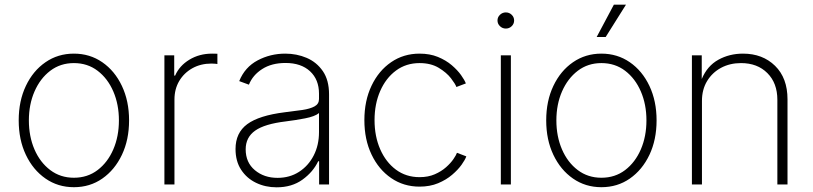

<svg xmlns="http://www.w3.org/2000/svg" viewBox="-20 -780 3440 812"><path d="M292.5 11.7Q225.1 11.7 172.4 -24.9Q119.6 -61.5 89.4 -125.2Q59.1 -189 59.1 -271Q59.1 -353 89.4 -416.7Q119.6 -480.5 172.4 -516.8Q225.1 -553.2 292.5 -553.2Q359.9 -553.2 412.6 -516.8Q465.3 -480.5 495.6 -416.5Q525.9 -352.5 525.9 -271Q525.9 -189 495.6 -125.2Q465.3 -61.5 412.8 -24.9Q360.4 11.7 292.5 11.7ZM292.5 -28.3Q350.1 -28.3 392.8 -60.8Q435.5 -93.3 459.2 -148.2Q482.9 -203.1 482.9 -271Q482.9 -338.4 459.2 -393.3Q435.5 -448.2 392.8 -480.7Q350.1 -513.2 292.5 -513.2Q235.4 -513.2 192.6 -480.7Q149.9 -448.2 126 -393.3Q102.1 -338.4 102.1 -271Q102.1 -203.1 125.7 -148.2Q149.4 -93.3 192.4 -60.8Q235.4 -28.3 292.5 -28.3Z M675.3 0V-545.9H716.8V-460.4H720.7Q738.8 -502 781 -527.6Q823.2 -553.2 877 -553.2Q882.8 -553.2 888.4 -553Q894 -552.7 899.4 -552.7V-509.3Q896 -509.8 889.4 -510.5Q882.8 -511.2 874.5 -511.2Q829.1 -511.2 793.7 -491.5Q758.3 -471.7 738 -437.5Q717.8 -403.3 717.8 -358.9V0Z M1149.9 12.2Q1102.5 12.2 1063 -6.8Q1023.4 -25.9 999.8 -62Q976.1 -98.1 976.1 -149.9Q976.1 -218.3 1025.6 -254.9Q1075.2 -291.5 1184.1 -305.2Q1226.1 -310.1 1258.8 -314.9Q1291.5 -319.8 1310.3 -330.1Q1329.1 -340.3 1329.1 -361.3V-383.8Q1329.1 -443.4 1291.3 -478.5Q1253.4 -513.7 1187.5 -513.7Q1128.9 -513.7 1088.9 -488Q1048.8 -462.4 1032.7 -421.9L991.7 -437Q1015.6 -496.1 1069.6 -524.7Q1123.5 -553.2 1186.5 -553.2Q1234.9 -553.2 1277.1 -535.2Q1319.3 -517.1 1345.5 -479Q1371.6 -440.9 1371.6 -380.9V0H1329.6V-98.1H1325.7Q1304.2 -52.7 1259.3 -20.3Q1214.4 12.2 1149.9 12.2ZM1153.8 -27.8Q1205.1 -27.8 1244.6 -53.2Q1284.2 -78.6 1306.6 -122.3Q1329.1 -166 1329.1 -221.2V-301.8Q1312 -287.6 1270.5 -279.5Q1229 -271.5 1189 -266.6Q1099.1 -255.9 1059.1 -227.5Q1019 -199.2 1019 -148.4Q1019 -92.8 1057.9 -60.3Q1096.7 -27.8 1153.8 -27.8Z M1754.4 9.3Q1687 9.3 1634.3 -26.9Q1581.5 -63 1551.3 -126.5Q1521 -189.9 1521 -272Q1521 -354 1551.3 -417.5Q1581.5 -481 1634.3 -517.1Q1687 -553.2 1754.4 -553.2Q1797.9 -553.2 1831.8 -539.3Q1865.7 -525.4 1890.4 -504.4Q1915 -483.4 1929.9 -462.4Q1944.8 -441.4 1950.2 -427.2L1910.2 -412.1Q1905.8 -424.8 1887.2 -449Q1868.7 -473.1 1835.4 -493.2Q1802.2 -513.2 1754.4 -513.2Q1697.3 -513.2 1654.5 -481.4Q1611.8 -449.7 1587.9 -395Q1564 -340.3 1564 -272Q1564 -203.6 1587.9 -148.9Q1611.8 -94.2 1654.5 -62.5Q1697.3 -30.8 1754.4 -30.8Q1791 -30.8 1818.8 -43Q1846.7 -55.2 1866.5 -72.8Q1886.2 -90.3 1897.7 -107.2Q1909.2 -124 1912.6 -133.8L1952.1 -118.7Q1947.3 -104.5 1932.1 -83.3Q1917 -62 1892.1 -40.8Q1867.2 -19.5 1832.8 -5.1Q1798.3 9.3 1754.4 9.3Z M2098.1 0V-545.9H2140.6V0ZM2119.1 -659.2Q2105 -659.2 2094.5 -669.2Q2084 -679.2 2084 -693.4Q2084 -707.5 2094.5 -717.5Q2105 -727.5 2119.1 -727.5Q2133.8 -727.5 2144 -717.5Q2154.3 -707.5 2154.3 -693.4Q2154.3 -679.2 2144 -669.2Q2133.8 -659.2 2119.1 -659.2Z M2523.4 11.7Q2456.1 11.7 2403.3 -24.9Q2350.6 -61.5 2320.3 -125.2Q2290 -189 2290 -271Q2290 -353 2320.3 -416.7Q2350.6 -480.5 2403.3 -516.8Q2456.1 -553.2 2523.4 -553.2Q2590.8 -553.2 2643.6 -516.8Q2696.3 -480.5 2726.6 -416.5Q2756.8 -352.5 2756.8 -271Q2756.8 -189 2726.6 -125.2Q2696.3 -61.5 2643.8 -24.9Q2591.3 11.7 2523.4 11.7ZM2523.4 -28.3Q2581.1 -28.3 2623.8 -60.8Q2666.5 -93.3 2690.2 -148.2Q2713.9 -203.1 2713.9 -271Q2713.9 -338.4 2690.2 -393.3Q2666.5 -448.2 2623.8 -480.7Q2581.1 -513.2 2523.4 -513.2Q2466.3 -513.2 2423.6 -480.7Q2380.9 -448.2 2356.9 -393.3Q2333 -338.4 2333 -271Q2333 -203.1 2356.7 -148.2Q2380.4 -93.3 2423.3 -60.8Q2466.3 -28.3 2523.4 -28.3ZM2503.4 -623.5 2576.2 -760.3H2627.4L2541.5 -623.5Z M2948.7 -353.5V0H2906.2V-545.9H2947.8V-445.8Q2971.2 -501.5 3018.1 -527.3Q3064.9 -553.2 3122.1 -553.2Q3205.1 -553.2 3257.8 -501.7Q3310.5 -450.2 3310.5 -359.9V0H3267.6V-357.9Q3267.6 -428.7 3225.3 -470.9Q3183.1 -513.2 3113.8 -513.2Q3066.9 -513.2 3029.5 -493.2Q2992.2 -473.1 2970.5 -437.3Q2948.7 -401.4 2948.7 -353.5Z"/></svg>

Font: Inter Extra Light
Style: Regular
Weight: 200
Designer: Rasmus Andersson
Foundry: rsms
Version: Version 4.000;git-3c8e0fc